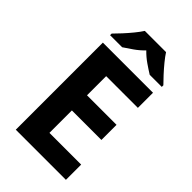

<svg xmlns="http://www.w3.org/2000/svg" viewBox="-276 -1023 1113 1113"><g transform="rotate(45 280.0 -467.0)"><path d="M501 0H90V-714H501V-590H241V-433H483V-309H241V-125H501ZM388 -934Q402 -912 424.5 -884.5Q447 -857 471 -831Q495 -805 513 -787V-774H414Q388 -790 357 -811.5Q326 -833 300 -860Q274 -833 244 -812Q214 -791 188 -774H89V-787Q108 -806 131.5 -831.5Q155 -857 177.5 -884.5Q200 -912 214 -934Z"/></g></svg>

Font: Noto Sans Thaana
Style: Bold
Weight: 700
Designer: David Williams
Foundry: Google Inc.
Version: Version 3.001; ttfautohint (v1.8.4.7-5d5b)